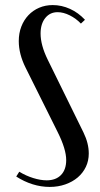

<svg xmlns="http://www.w3.org/2000/svg" viewBox="-20 -728 393 757"><path d="M241 -97Q241 -140 207 -208L81 -461Q54 -515 54 -566Q54 -597 64 -623Q74 -649 92 -668Q110 -687 134.5 -697.5Q159 -708 188 -708Q223 -708 256 -693Q289 -678 315 -650L299 -635Q280 -655 255 -667.5Q230 -680 207 -680Q177 -680 158.5 -657Q140 -634 140 -596Q140 -550 168 -493L309 -206Q330 -163 330 -123Q330 -94 318.5 -70Q307 -46 286.5 -28.5Q266 -11 237.5 -1Q209 9 176 9Q142 9 108.5 -1.5Q75 -12 44 -32L56 -51Q82 -35 111 -26Q140 -17 164 -17Q200 -17 220.5 -38Q241 -59 241 -97Z"/></svg>

Font: Moniqa SemBd Heading
Style: Regular
Weight: 600
Designer: Rajesh Rajput
Foundry: Rajesh Rajput
Version: Version 1.000